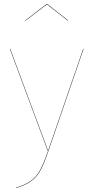

<svg xmlns="http://www.w3.org/2000/svg" viewBox="-20 -765 474 974"><path d="M32 -517 224 0H222L30 -517ZM404 -517 226 0Q204 64 186.5 97Q169 130 140.5 152Q112 174 61 189V187Q111 172 139 150.5Q167 129 184.5 96Q202 63 224 0L402 -517ZM108 -661 217 -745H219L326 -661L324 -660L218 -743L110 -660Z"/></svg>

Font: FiraGO Two
Style: Regular
Weight: 100
Designer: bBox Type
Foundry: bBox Type GmbH
Version: Version 1.001